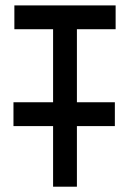

<svg xmlns="http://www.w3.org/2000/svg" viewBox="-20 -704 490 724"><path d="M416 -683.6V-593.8H270V-318.4H413.1V-228.5H270V0H180.2V-228.5H30.8V-318.4H180.2V-593.8H34.2V-683.6Z"/></svg>

Font: Anka/Coder Narrow
Style: Bold
Weight: 700
Width: 3
Monospace: yes
Version: Version 001.100